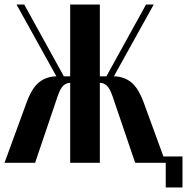

<svg xmlns="http://www.w3.org/2000/svg" viewBox="-29 -719 826 848"><path d="M568 0 468 -294Q456 -329 442.5 -341Q429 -353 413 -353H412V0H281V-353Q265 -353 251.5 -341.5Q238 -330 226 -295L126 0H-9L89 -268Q112 -330 143.5 -355.5Q175 -381 220 -382L44 -699H78L253 -382H281V-699H412V-382H441L616 -699H650L474 -382Q519 -381 550.5 -355.5Q582 -330 605 -268L703 0ZM679 -28H777V109H703V0H679Z"/></svg>

Font: Moniqa Black Heading
Style: Regular
Weight: 900
Designer: Rajesh Rajput
Foundry: Rajesh Rajput
Version: Version 1.000